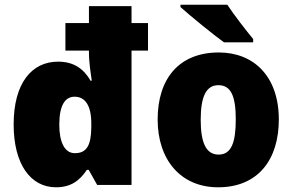

<svg xmlns="http://www.w3.org/2000/svg" viewBox="-20 -786 1245 816"><path d="M218 10C282 10 319 -19 349 -64H357L393 0H539V-571H609V-688H539V-760H358V-688H258V-571H358V-565C358 -519 366 -472 370 -443H365C336 -493 294 -524 227 -524C115 -524 38 -433 38 -257C38 -88 110 10 218 10ZM298 -135C253 -135 232 -185 232 -256C232 -341 258 -375 297 -375C342 -375 368 -337 368 -262V-244C367 -169 349 -135 298 -135Z M946 -766H747V-756C787 -720 886 -639 932 -606H1056V-620C1028 -654 974 -723 946 -766ZM1165 -278C1165 -461 1059 -563 910 -563C741 -563 650 -452 650 -278C650 -107 748 10 907 10C1078 10 1165 -109 1165 -278ZM833 -277C833 -375 856 -424 908 -424C963 -424 982 -375 982 -278C982 -180 963 -129 909 -129C855 -129 833 -181 833 -277Z"/></svg>

Font: Noto Sans Georgian SemiCondensed Black
Style: Regular
Weight: 900
Width: 4
Designer: Monotype Design Team, Akaki Razmadze
Foundry: Google LLC
Version: Version 2.005